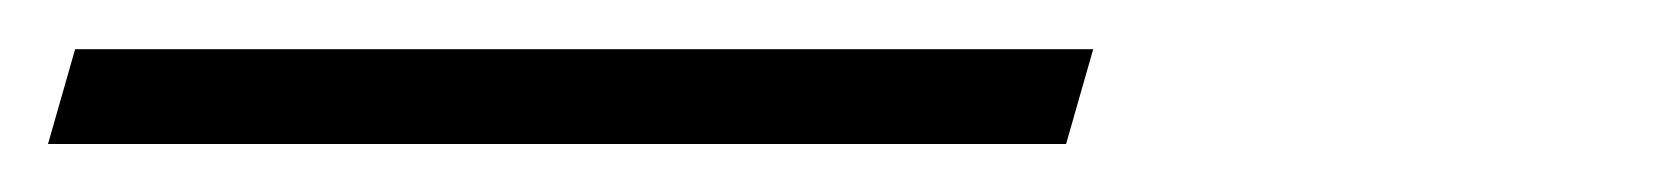

<svg xmlns="http://www.w3.org/2000/svg" viewBox="-49 61 693 80"><path d="M-29 121 -17.7 81.5H406.5L395.2 121Z"/></svg>

Font: Playfair 12pt Light
Style: Italic
Weight: 300
Italic angle: -15.6°
Designer: Claus Eggers Sørensen
Foundry: Claus Eggers Sørensen
Version: Version 2.000;gftools[0.9.28]